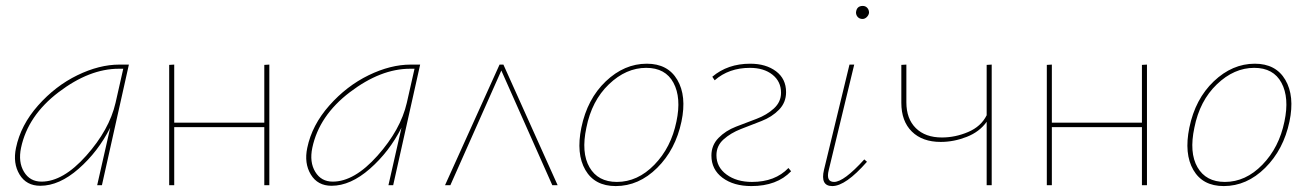

<svg xmlns="http://www.w3.org/2000/svg" viewBox="-20 -625 4421 648"><path d="M383 -407H415L324 0H308L352 -194Q311 -113 245.5 -55.5Q180 2 116 2Q69 2 46 -36Q23 -74 34 -126Q50 -203 108.5 -269Q167 -335 241 -371Q315 -407 383 -407ZM120 -12Q193 -12 271 -99.5Q349 -187 370 -278L396 -393H381Q282 -393 178 -314Q74 -235 51 -126Q41 -78 61 -45Q81 -12 120 -12Z M872 -406 889 -407V0H872V-196H568V0H551V-406L568 -407V-211H872Z M1366 -407H1398L1307 0H1291L1335 -194Q1294 -113 1228.5 -55.5Q1163 2 1099 2Q1052 2 1029 -36Q1006 -74 1017 -126Q1033 -203 1091.5 -269Q1150 -335 1224 -371Q1298 -407 1366 -407ZM1103 -12Q1176 -12 1254 -99.5Q1332 -187 1353 -278L1379 -393H1364Q1265 -393 1161 -314Q1057 -235 1034 -126Q1024 -78 1044 -45Q1064 -12 1103 -12Z M1862 0H1844L1672 -387L1500 0H1482L1666 -407H1679Z M2058 3Q1987 3 1955.5 -51.5Q1924 -106 1942 -194Q1962 -291 2024.5 -350.5Q2087 -410 2163 -410Q2234 -410 2266 -355.5Q2298 -301 2280 -215Q2260 -120 2198 -58.5Q2136 3 2058 3ZM2062 -11Q2132 -11 2188.5 -69Q2245 -127 2263 -215Q2280 -295 2253 -345.5Q2226 -396 2161 -396Q2093 -396 2035 -340.5Q1977 -285 1959 -194Q1941 -110 1969.5 -60.5Q1998 -11 2062 -11Z M2516 3Q2456 3 2418.5 -25Q2381 -53 2381 -100Q2381 -135 2405 -159.5Q2429 -184 2464 -197.5Q2499 -211 2533.5 -224Q2568 -237 2592 -259Q2616 -281 2616 -312Q2616 -350 2587 -373Q2558 -396 2511 -396Q2440 -396 2392 -354L2384 -366Q2436 -410 2512 -410Q2565 -410 2599 -384.5Q2633 -359 2633 -314Q2633 -279 2609 -254.5Q2585 -230 2550 -216.5Q2515 -203 2480.5 -189.5Q2446 -176 2422 -154.5Q2398 -133 2398 -101Q2398 -61 2432 -36Q2466 -11 2518 -11Q2596 -11 2641 -58L2650 -47Q2602 3 2516 3Z M2891 -561Q2881 -561 2875 -567.5Q2869 -574 2869 -583Q2871 -605 2892 -605Q2901 -605 2907 -598.5Q2913 -592 2913 -582Q2912 -574 2905.5 -567.5Q2899 -561 2891 -561ZM2789 3Q2748 3 2761 -52L2847 -407H2863L2777 -51Q2767 -11 2795 -11Q2828 -11 2897 -87L2906 -79Q2834 3 2789 3Z M3310 -406 3327 -407V0H3310V-214Q3286 -180 3242.5 -163Q3199 -146 3155 -146Q3093 -146 3057.5 -181Q3022 -216 3022 -278V-406L3039 -407V-280Q3039 -224 3071 -192.5Q3103 -161 3159 -161Q3204 -161 3247.5 -179.5Q3291 -198 3310 -236Z M3834 -406 3851 -407V0H3834V-196H3530V0H3513V-406L3530 -407V-211H3834Z M4110 3Q4039 3 4007.5 -51.5Q3976 -106 3994 -194Q4014 -291 4076.5 -350.5Q4139 -410 4215 -410Q4286 -410 4318 -355.5Q4350 -301 4332 -215Q4312 -120 4250 -58.5Q4188 3 4110 3ZM4114 -11Q4184 -11 4240.5 -69Q4297 -127 4315 -215Q4332 -295 4305 -345.5Q4278 -396 4213 -396Q4145 -396 4087 -340.5Q4029 -285 4011 -194Q3993 -110 4021.5 -60.5Q4050 -11 4114 -11Z"/></svg>

Font: EauTestInfant Thin
Style: Italic
Weight: 250
Italic angle: -12°
Designer: Christian Thalmann (Catharsis Fonts)
Version: Version 0.001;PS 000.001;hotconv 1.0.88;makeotf.lib2.5.64775